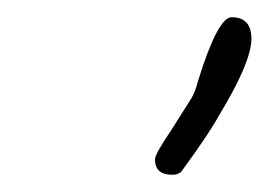

<svg xmlns="http://www.w3.org/2000/svg" viewBox="-20 -758 312 223"><path d="M180 -555Q160 -555 160 -573Q160 -579 179 -607L203 -645Q204 -647 206 -651.5Q208 -656 210 -664Q233 -738 249 -738Q272 -738 272 -713Q272 -686 235 -625Q223 -603 193 -562L191 -559Q187 -555 180 -555Z"/></svg>

Font: Send Flowers
Style: Regular
Weight: 400
Designer: Robert E. Leuschke
Foundry: Robert E. Leuschke
Version: Version 1.010; ttfautohint (v1.8.4.7-5d5b)